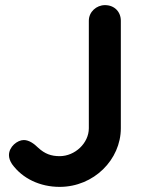

<svg xmlns="http://www.w3.org/2000/svg" viewBox="-20 -720 568 750"><path d="M452 -219V-639C452 -674 427 -700 390 -700C357 -700 327 -674 327 -639V-219C327 -161 273 -110 213 -110C180 -110 155 -119 129 -143C113 -159 93 -173 73 -173C48 -173 15 -147 15 -114C15 -103 19 -91 27 -79C68 -22 137 10 213 10C347 10 452 -97 452 -219Z"/></svg>

Font: Hotpoint
Style: Bold
Weight: 700
Designer: Andrew Paglinawan, Luciano Perondi, Riccardo Olocco
Foundry: CAST Cooperativa Anonima Servizi Tipografici
Version: Version 1.000;PS 2.1;hotconv 16.6.51;makeotf.lib2.5.65220